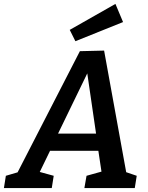

<svg xmlns="http://www.w3.org/2000/svg" viewBox="-56 -963 759 983"><path d="M594 -60 568 -89 644 -63 634 0H376L387 -63L473 -87L466 -68L445 -208L454 -191H189L208 -207L141 -69L139 -85L219 -63L209 0H-36L-26 -63L59 -88L25 -63L353 -701L477 -704ZM232 -260 226 -279H449L439 -257L384 -634L413 -633ZM330 -752 301 -810 535 -943 574 -850Z"/></svg>

Font: Bitter Thin SemiBold
Style: Italic
Weight: 600
Italic angle: -9°
Version: Version 2.002